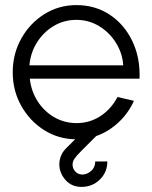

<svg xmlns="http://www.w3.org/2000/svg" viewBox="-20 -534 598 754"><path d="M280 13Q211 13 154.2 -22.5Q97.5 -58 63.8 -117.8Q30 -177.5 30 -250Q30 -323 63.8 -383Q97.5 -443 154.2 -478.5Q211 -514 280 -514Q354 -514 411 -476.2Q468 -438.5 499.5 -373Q531 -307.5 528 -225H97Q102.5 -175.5 128 -136Q153.5 -96.5 192.8 -73.8Q232 -51 280 -50.5Q332 -50.5 374 -77.8Q416 -105 441.5 -153L506 -138Q476 -71.5 415.5 -29.2Q355 13 280 13ZM95.5 -277.5H464Q460.5 -326 435 -366.5Q409.5 -407 369 -431.5Q328.5 -456 280 -456Q231 -456 191 -432Q151 -408 125.5 -367.8Q100 -327.5 95.5 -277.5ZM300 200Q261 200 237 172.5Q213 145 213 111.5Q213 95 219.2 78.8Q225.5 62.5 239 49L323 -35L358 0Q319.5 38.5 299.5 58.5Q279.5 78.5 272.2 89.5Q265 100.5 265 113Q265 127 275 138.8Q285 150.5 302.5 151.5Q321.5 151.5 337.8 137.5Q354 123.5 354 100H401.5Q401.5 142.5 372 171.2Q342.5 200 300 200Z"/></svg>

Font: Urbanist Light
Style: Regular
Weight: 300
Designer: Corey Hu
Foundry: Corey Hu
Version: Version 1.330; ttfautohint (v1.8.4.7-5d5b)